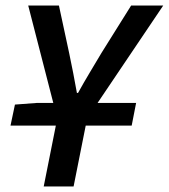

<svg xmlns="http://www.w3.org/2000/svg" viewBox="-20 -674 610 694"><path d="M18 -220 34 -296 114 -302H472L456 -220ZM138 0 187 -246 82 -654H193L230 -482Q238 -445 244.5 -410.5Q251 -376 258 -338H262Q283 -376 304 -411Q325 -446 347 -483L454 -654H570L295 -246L246 0Z"/></svg>

Font: Source Sans 3 SemiBold
Style: Italic
Weight: 600
Italic angle: -11°
Designer: Paul D. Hunt
Foundry: Adobe
Version: Version 3.046;hotconv 1.0.118;makeotfexe 2.5.65603